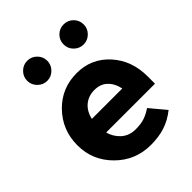

<svg xmlns="http://www.w3.org/2000/svg" viewBox="-211 -847 973 973"><g transform="rotate(-45 275.5 -360.5)"><path d="M531 -193.3V-246Q531 -359.7 461.7 -436Q392.7 -512 288.3 -512Q180 -512 106.3 -436Q32 -359.3 32 -250Q32 -141.7 109.7 -64.7Q186.7 12 297.7 12Q353.3 12 398.3 -2.3Q443.3 -16.7 485.7 -50.3L415.3 -134.3Q389 -116.7 363.2 -107.7Q337.3 -98.7 297.7 -98.7Q253.3 -98.7 221.7 -126.3Q191 -154.7 181.3 -193.3ZM291 -388Q333 -388 359 -364Q386.7 -339 396.7 -293.3H178.7Q188.3 -337.3 218.3 -363Q248.7 -388 291 -388ZM155.3 -733.3Q125.7 -733.3 104.7 -712.3Q83.3 -691 83.3 -661.3Q83.3 -632 104.7 -610.7Q126 -589.3 155.3 -589.3Q184.7 -589.3 206 -610.7Q227.3 -632 227.3 -661.3Q227.3 -691 206 -712.3Q185 -733.3 155.3 -733.3ZM416 -733.3Q386 -733.3 365 -712.3Q344 -691.3 344 -661.3Q344 -631.7 365 -610.7Q386.3 -589.3 416 -589.3Q445.7 -589.3 467 -610.7Q488 -631.7 488 -661.3Q488 -691.3 467 -712.3Q446 -733.3 416 -733.3Z"/></g></svg>

Font: Unageo Variable
Style: Regular
Weight: 300
Designer: Richard Sepsi
Foundry: Richard Sepsi
Version: Version 2.200